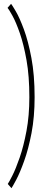

<svg xmlns="http://www.w3.org/2000/svg" viewBox="-20 -771 241 1004"><path d="M40 213 20.5 191Q26.5 183 44.5 147.5Q62.5 112 83 52.8Q103.5 -6.5 118.5 -86.2Q133.5 -166 133.5 -263Q133.5 -372.5 118.8 -455.8Q104 -539 83.8 -597.2Q63.5 -655.5 45.2 -688.5Q27 -721.5 19.5 -730L38 -751Q43.5 -744.5 63 -711.2Q82.5 -678 105 -617.2Q127.5 -556.5 144.2 -468Q161 -379.5 161 -263Q161 -159.5 144.8 -75Q128.5 9.5 106.2 71.2Q84 133 64.8 169.2Q45.5 205.5 40 213Z"/></svg>

Font: Imbue 50pt Medium
Style: Regular
Weight: 500
Designer: Tyler Finck
Foundry: Etcetera Type Company
Version: Version 1.102; ttfautohint (v1.8.3)